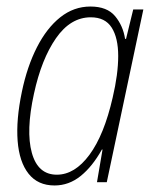

<svg xmlns="http://www.w3.org/2000/svg" viewBox="-20 -558 470 588"><path d="M147 10Q96 10 67.5 -26Q39 -62 34 -126.5Q29 -191 47 -277Q63 -354 93 -413Q123 -472 164.5 -505Q206 -538 257 -538Q308 -538 332.5 -508.5Q357 -479 363 -439H366L388 -529H419L307 0H277L294 -100H292Q263 -48 227 -19Q191 10 147 10ZM154 -23Q209 -23 254 -84Q299 -145 325 -259Q342 -331 342 -386.5Q342 -442 322 -473.5Q302 -505 258 -505Q196 -505 151.5 -441Q107 -377 84 -271Q59 -157 77.5 -90Q96 -23 154 -23Z"/></svg>

Font: Noto Sans Condensed ExtraLight
Style: Italic
Weight: 200
Width: 3
Italic angle: -12°
Designer: Monotype Design Team
Foundry: Monotype Imaging Inc.
Version: Version 2.013; ttfautohint (v1.8.4.7-5d5b)